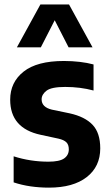

<svg xmlns="http://www.w3.org/2000/svg" viewBox="-20 -828 488 858"><path d="M199 10.5Q156.5 10.5 116.8 4.8Q77 -1 41 -13V-129.5Q115.5 -105.5 196.5 -105.5Q246 -105.5 266.8 -120.2Q287.5 -135 287.5 -160.5Q287.5 -181.5 276.5 -192.2Q265.5 -203 241 -208.5L162 -225.5Q25.5 -254.5 25.5 -382.5Q25.5 -460.5 85.5 -508Q145.5 -555.5 265.5 -555.5Q302.5 -555.5 336.2 -551.5Q370 -547.5 398 -540V-423.5Q338.5 -439.5 271.5 -439.5Q210 -439.5 188 -422.8Q166 -406 166 -384Q166 -349 212 -338L291.5 -321.5Q359.5 -306.5 393.8 -270.2Q428 -234 428 -165Q428 -83.5 367.5 -36.5Q307 10.5 199 10.5ZM55.5 -616.5 160.5 -808H288.5L393.5 -616.5H286.5L224.5 -737.5L162.5 -616.5Z"/></svg>

Font: Encode Sans SmCnd
Style: Bold
Weight: 700
Width: 4
Designer: Multiple Designers
Foundry: Impallari Type
Version: Version 3.002; ttfautohint (v1.8.3) -l 8 -r 50 -G 200 -x 14 